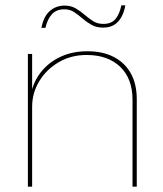

<svg xmlns="http://www.w3.org/2000/svg" viewBox="-20 -703 614 723"><path d="M85 0V-500H101V-360L100 -363Q111 -405 140 -438.5Q169 -472 212 -491Q255 -510 309 -510Q367 -510 408.5 -488.5Q450 -467 472.5 -427Q495 -387 495 -329V0H479V-327Q479 -407 432.5 -451.5Q386 -496 306 -496Q248 -496 201.5 -469Q155 -442 128 -397.5Q101 -353 101 -301V0ZM452 -683Q447 -655 435.5 -636Q424 -617 407.5 -608Q391 -599 369 -599Q343 -599 324.5 -609.5Q306 -620 290.5 -633.5Q275 -647 259 -657.5Q243 -668 222 -668Q193 -668 176 -650Q159 -632 151 -598H136Q144 -641 167.5 -661.5Q191 -682 223 -682Q247 -682 265 -671.5Q283 -661 298.5 -647.5Q314 -634 330.5 -623.5Q347 -613 369 -613Q399 -613 414.5 -631Q430 -649 437 -683Z"/></svg>

Font: Work Sans Thin
Style: Regular
Weight: 250
Designer: Wei Huang
Foundry: Wei Huang
Version: Version 2.012